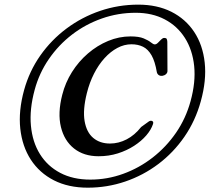

<svg xmlns="http://www.w3.org/2000/svg" viewBox="-20 -787 927 849"><path d="M367.9 42.9Q453.8 42.9 533.5 15.8Q613.2 -11.3 680 -61.6Q746.8 -111.9 795.4 -182.2Q844 -252.6 867.8 -338.8Q893.7 -431.9 885.2 -510.1Q876.7 -588.3 838.7 -645.8Q800.7 -703.2 737.8 -734.9Q674.8 -766.5 591.5 -766.5Q503.9 -766.5 423 -739Q342.1 -711.5 274.5 -661.1Q206.9 -610.7 158.3 -541.6Q109.7 -472.4 86.6 -388.9Q61.2 -296.7 69.7 -218.1Q78.3 -139.5 116.4 -80.8Q154.6 -22.2 218.5 10.4Q282.5 42.9 367.9 42.9ZM379.2 7.2Q302.8 7.2 246.4 -22.5Q189.9 -52.2 156.6 -105.6Q123.3 -159 116.7 -231.5Q110 -303.9 133.2 -389.4Q153.1 -463.5 196 -525.8Q238.8 -588.2 298.6 -634.1Q358.4 -680 430.3 -705.2Q502.1 -730.5 579.9 -730.5Q653 -730.5 708.5 -701.3Q764 -672.2 797.6 -619.3Q831.2 -566.5 838.6 -495Q845.9 -423.5 822.5 -339.1Q801.8 -263.4 758.4 -200.1Q714.9 -136.9 655.1 -90.4Q595.3 -43.9 524.8 -18.4Q454.3 7.2 379.2 7.2ZM656.6 -238.5Q648.4 -213.3 626.8 -188.2Q605.1 -163 573 -142.2Q540.9 -121.4 501 -108.7Q461 -96.1 415.9 -96.1Q350.8 -96.1 307.5 -130.3Q264.1 -164.6 249.3 -225.8Q234.5 -286.9 255.2 -367.6Q268.8 -421.6 298.3 -468.5Q327.8 -515.3 369 -550.7Q410.1 -586 458.3 -606Q506.4 -626 557.3 -626Q594.4 -626 615.2 -617.3Q636 -608.6 646.9 -599.7Q657.8 -590.7 664.6 -590.7Q671.2 -590.7 678.4 -597.9Q685.5 -605.1 692.6 -612.2Q699.6 -619.3 706 -619.3Q714.2 -619.3 716.8 -615.5Q719.4 -611.8 719.9 -602.1L720.5 -473.5Q720.7 -465.1 713.9 -459Q707.1 -453 697.1 -451.5Q688.6 -450.7 682.2 -454.9Q675.8 -459.1 673.6 -467.4Q665.5 -515.6 650.1 -542.5Q634.6 -569.4 612.4 -580.3Q590.1 -591.2 561.5 -591.2Q529.1 -591.2 498.9 -575Q468.6 -558.9 442.2 -529.8Q415.8 -500.8 395.8 -461.4Q375.7 -422 364.2 -375.7Q345.6 -301.5 354.1 -251.8Q362.6 -202.1 392.2 -177.2Q421.8 -152.3 466.4 -152.3Q504.6 -152.3 540.1 -170.8Q575.6 -189.2 604.1 -225.4Q617.7 -234.5 625.7 -241Q633.7 -247.5 639.3 -250.8Q644.8 -254 650.1 -252.9Q660.6 -250.2 656.6 -238.5Z"/></svg>

Font: Fraunces
Style: Italic
Weight: 900
Italic angle: -16°
Version: Version 1.000;[0bf87f6ff]